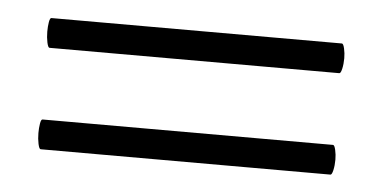

<svg xmlns="http://www.w3.org/2000/svg" viewBox="-29 -322 525 264"><g transform="rotate(5 234.0 -189.5)"><path d="M29 -261Q29 -268 30 -274Q31 -280 33 -280H434Q436 -280 437.5 -273.5Q439 -267 439 -260Q439 -252 437.5 -245.5Q436 -239 434 -239H34Q32 -239 30.5 -246Q29 -253 29 -261ZM29 -121Q29 -128 30 -134Q31 -140 33 -140H434Q436 -140 437.5 -133.5Q439 -127 439 -120Q439 -112 437.5 -105.5Q436 -99 434 -99H34Q32 -99 30.5 -106Q29 -113 29 -121Z"/></g></svg>

Font: Cormorant Garamond Medium
Style: Italic
Weight: 500
Italic angle: -10°
Designer: Christian Thalmann (Catharsis Fonts)
Foundry: Catharsis Fonts
Version: Version 4.000